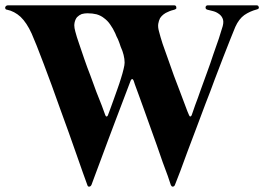

<svg xmlns="http://www.w3.org/2000/svg" viewBox="-48 -695 1005 730"><path d="M927.7 -674.8Q930.7 -674.8 933.6 -672.9Q935.5 -670.9 935.5 -668Q936.5 -667 936.5 -666Q936.5 -664.1 934.6 -662.1Q932.6 -660.2 928.7 -659.2Q902.3 -652.3 880.9 -637.7Q860.4 -623 846.7 -592.8Q839.8 -577.1 828.1 -546.9Q816.4 -516.6 800.8 -477.5Q786.1 -439.5 768.6 -393.6Q752 -347.7 733.4 -300.8Q715.8 -253.9 698.2 -207Q680.7 -160.2 665 -119.1Q650.4 -78.1 637.7 -44.9Q625 -11.7 617.2 7.8Q615.2 13.7 609.4 14.6Q609.4 14.6 608.4 14.6Q604.5 14.6 601.6 8.8Q597.7 -3.9 589.8 -26.4Q581.1 -49.8 570.3 -79.1Q559.6 -109.4 547.9 -143.6Q535.2 -177.7 523.4 -211.9Q511.7 -246.1 500 -277.3Q488.3 -309.6 479.5 -334Q470.7 -358.4 464.8 -374Q460 -389.6 459 -390.6Q457 -394.5 454.1 -394.5Q451.2 -393.6 449.2 -389.6Q434.6 -351.6 419.9 -312.5Q405.3 -273.4 390.6 -235.4Q376 -196.3 362.3 -160.2Q348.6 -123 336.9 -91.8Q325.2 -59.6 315.4 -34.2Q305.7 -8.8 299.8 7.8Q296.9 13.7 292 14.6Q286.1 15.6 284.2 8.8Q277.3 -9.8 266.6 -40Q255.9 -71.3 242.2 -109.4Q228.5 -148.4 212.9 -192.4Q197.3 -236.3 180.7 -281.2Q164.1 -327.1 148.4 -371.1Q132.8 -414.1 118.2 -452.1Q103.5 -490.2 91.8 -520.5Q80.1 -549.8 72.3 -567.4Q53.7 -608.4 30.3 -630.9Q6.8 -652.3 -21.5 -658.2Q-25.4 -658.2 -27.3 -661.1Q-28.3 -663.1 -28.3 -665Q-28.3 -666 -28.3 -667Q-27.3 -669.9 -25.4 -671.9Q-22.5 -674.8 -17.6 -674.8Q192.4 -674.8 614.3 -674.8Q617.2 -674.8 620.1 -672.9Q622.1 -670.9 622.1 -668Q623 -665 622.1 -662.1Q620.1 -660.2 615.2 -658.2Q611.3 -657.2 604.5 -655.3Q597.7 -653.3 589.8 -649.4Q582 -646.5 574.2 -640.6Q566.4 -634.8 560.5 -626Q555.7 -616.2 553.7 -604.5Q551.8 -591.8 556.6 -575.2Q561.5 -555.7 570.3 -528.3Q580.1 -502 590.8 -470.7Q601.6 -439.5 613.3 -407.2Q626 -375 636.7 -345.7Q647.5 -317.4 656.2 -293.9Q665 -269.5 670.9 -256.8Q672.9 -252 675.8 -252Q678.7 -252.9 680.7 -256.8Q685.5 -270.5 694.3 -295.9Q704.1 -321.3 714.8 -352.5Q726.6 -384.8 739.3 -419.9Q752 -454.1 762.7 -487.3Q774.4 -520.5 784.2 -548.8Q793 -577.1 798.8 -595.7Q803.7 -614.3 797.9 -626Q793 -636.7 782.2 -643.6Q772.5 -650.4 759.8 -653.3Q748 -656.2 740.2 -658.2Q736.3 -659.2 734.4 -662.1Q733.4 -665 733.4 -668Q734.4 -670.9 736.3 -672.9Q738.3 -674.8 742.2 -674.8Q803.7 -674.8 927.7 -674.8ZM362.3 -256.8Q365.2 -264.6 371.1 -280.3Q377 -295.9 383.8 -315.4Q390.6 -335 398.4 -356.4Q406.2 -377.9 412.1 -397.5Q418 -416 421.9 -432.6Q425.8 -448.2 425.8 -457Q425.8 -470.7 421.9 -486.3Q418 -502 411.1 -516.6Q406.2 -532.2 400.4 -545.9Q393.6 -558.6 390.6 -567.4Q381.8 -586.9 371.1 -601.6Q361.3 -616.2 347.7 -626Q335.9 -635.7 319.3 -640.6Q303.7 -644.5 284.2 -644.5Q273.4 -644.5 262.7 -641.6Q252.9 -637.7 245.1 -629.9Q238.3 -622.1 235.4 -608.4Q234.4 -604.5 234.4 -599.6Q234.4 -588.9 238.3 -575.2Q243.2 -555.7 252.9 -528.3Q261.7 -502 272.5 -470.7Q283.2 -439.5 295.9 -407.2Q307.6 -375 318.4 -345.7Q329.1 -317.4 338.9 -293.9Q347.7 -269.5 352.5 -256.8Q354.5 -252 357.4 -252Q361.3 -252.9 362.3 -256.8Z"/></svg>

Font: Mermaid
Style: Bold
Weight: 400
Designer: Scott Simpson
Version: Version 1.001